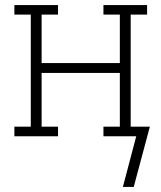

<svg xmlns="http://www.w3.org/2000/svg" viewBox="-20 -540 640 761"><path d="M510 201H467L520 0H390V-38H455V-251H145V-38H210V0H37V-38H102V-482H37V-520H210V-482H145V-290H455V-482H390V-520H563V-482H498V-38H574Z"/></svg>

Font: Iosevka Etoile Extralight
Style: Regular
Weight: 200
Designer: Belleve Invis
Foundry: Belleve Invis
Version: Version 22.1.2; ttfautohint (v1.8.4)